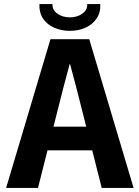

<svg xmlns="http://www.w3.org/2000/svg" viewBox="-20 -920 682 940"><path d="M227 -728H417L634 0H478L355 -486L323 -606H321L289 -486L166 0H10ZM231 -300H413L439 -184H205ZM322 -769Q280 -769 245 -784.5Q210 -800 190.5 -829.5Q171 -859 173 -900H237Q235 -872 260.5 -853.5Q286 -835 322 -835Q358 -835 383.5 -853.5Q409 -872 407 -900H471Q473 -859 453 -829.5Q433 -800 398.5 -784.5Q364 -769 322 -769Z"/></svg>

Font: Murecho Thin SemiBold
Style: Regular
Weight: 600
Version: Version 1.010